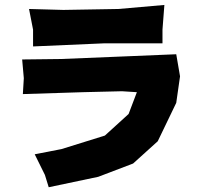

<svg xmlns="http://www.w3.org/2000/svg" viewBox="-20 -746 827 791"><path d="M99.6 -709 116.2 -624V-554.7L407.2 -567.4H649.4V-624L657.2 -725.6L467.8 -709L241.2 -705.1ZM71.3 -501 78.1 -423.8 74.2 -358.4 321.3 -366.2 482.4 -370.1 543.9 -366.2 509.8 -276.4 412.1 -187.5 233.4 -131.8 123 -110.4 165 -25.4 180.7 25.4 384.8 -17.6 528.3 -72.3 629.9 -164.1 706.1 -322.3 721.7 -431.6 706.1 -522.5 494.1 -513.7 230.5 -502.9Z"/></svg>

Font: MaokenAssortedSans-TC
Style: Regular
Weight: 500
Version: Version 0.83